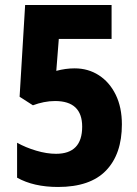

<svg xmlns="http://www.w3.org/2000/svg" viewBox="-20 -734 547 764"><path d="M277 -462Q331 -462 373.5 -434.5Q416 -407 440.5 -357Q465 -307 465 -239Q465 -121 402 -55.5Q339 10 211 10Q114 10 48 -27V-166Q82 -147 124 -134.5Q166 -122 203 -122Q307 -122 307 -230Q307 -332 199 -332Q177 -332 154.5 -327.5Q132 -323 111 -315L58 -349L80 -714H424V-579H214L204 -452Q241 -462 277 -462Z"/></svg>

Font: Noto Sans Gujarati UI Condensed ExtraBold
Style: Regular
Weight: 800
Width: 3
Designer: Jelle Bosma - Monotype Design Team, Universal Thirst
Foundry: Monotype Imaging Inc.
Version: Version 2.106; ttfautohint (v1.8.4.7-5d5b)